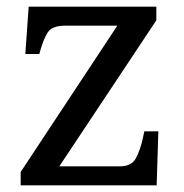

<svg xmlns="http://www.w3.org/2000/svg" viewBox="-20 -556 551 576"><path d="M42 0V-40L332 -479H176Q136 -479 123 -458.5Q110 -438 99 -398L98 -394H56L66 -536H449V-495L158 -57H340Q375 -57 388 -82Q401 -107 408 -139L413 -162H455L450 0Z"/></svg>

Font: Noto Serif Armenian
Style: Regular
Weight: 400
Designer: Monotype Design Team
Foundry: Monotype Imaging Inc.
Version: Version 2.007